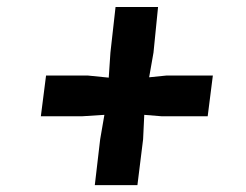

<svg xmlns="http://www.w3.org/2000/svg" viewBox="-20 -655 702 547"><path d="M371.5 -127.6H250.1L265.4 -258.2L277.4 -327.8L214.5 -323.8H96.4L111.2 -439.8H230.3L289.8 -433.8L294.6 -505.2L309.2 -635.1H430.3L417.3 -505.2L404.9 -434.8L454.3 -439.8H586.4L571.7 -323.8H440L391 -327.8L387.7 -258.2Z"/></svg>

Font: Merriweather Sans Variable Regular
Style: Italic
Weight: 300
Italic angle: -8°
Designer: Eben Sorkin
Foundry: Eben Sorkin
Version: Version 2.001